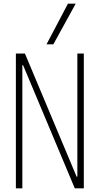

<svg xmlns="http://www.w3.org/2000/svg" viewBox="-20 -1020 540 1040"><path d="M66 0V-730H115L395 -63H399V-730H434V0H385L105 -667H101V0ZM269 -780H232L348 -1000H390Z"/></svg>

Font: M PLUS 1 Code ExtraLight
Style: Regular
Weight: 250
Designer: Coji Morishita
Foundry: UNDERFOREST DESIGN
Version: Version 1.002